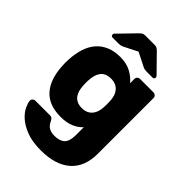

<svg xmlns="http://www.w3.org/2000/svg" viewBox="-272 -844 1177 1177"><g transform="rotate(45 317.0 -255.5)"><path d="M137 -580Q122 -580 122 -594Q122 -604 130 -609L232 -714Q243 -725 250.5 -728Q258 -731 269 -731H348Q359 -731 366.5 -728Q374 -725 385 -714L488 -609Q496 -603 496 -594Q496 -580 480 -580H432Q424 -580 415 -581.5Q406 -583 398 -587L309 -632L220 -587Q212 -583 202.5 -581.5Q193 -580 185 -580ZM314 220Q237 220 186.5 200Q136 180 106 152.5Q76 125 63.5 97Q51 69 50 53Q49 42 57 35Q65 28 76 28H203Q220 28 229 48Q233 57 238.5 65.5Q244 74 253 81.5Q262 89 275.5 93.5Q289 98 309 98Q354 98 376.5 76.5Q399 55 399 0V-67Q376 -41 340 -26Q304 -11 253 -11Q150 -11 97.5 -71Q45 -131 40 -243Q39 -258 39 -269.5Q39 -281 40 -296Q43 -349 57 -392.5Q71 -436 97.5 -466.5Q124 -497 163 -513.5Q202 -530 253 -530Q307 -530 345.5 -509.5Q384 -489 409 -458V-495Q409 -506 416 -513Q423 -520 434 -520H549Q560 -520 567.5 -513Q575 -506 575 -495V-14Q575 101 507 160.5Q439 220 314 220ZM307 -141Q331 -141 348 -149Q365 -157 376 -170.5Q387 -184 392.5 -201.5Q398 -219 399 -238Q400 -249 400 -268.5Q400 -288 399 -299Q398 -318 392.5 -335.5Q387 -353 376 -366.5Q365 -380 348 -388Q331 -396 307 -396Q282 -396 265 -388Q248 -380 237.5 -365.5Q227 -351 222 -332Q217 -313 216 -291Q214 -269 216 -246Q217 -224 222 -205Q227 -186 237.5 -172Q248 -158 265 -149.5Q282 -141 307 -141Z"/></g></svg>

Font: Fz Rubik
Style: Bold
Weight: 700
Designer: Hubert and Fischer
Foundry: Hubert and Fischer
Version: Vit hóa bi FontZin.com